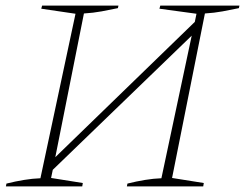

<svg xmlns="http://www.w3.org/2000/svg" viewBox="-20 -664 873 684"><path d="M1 0 3 -10Q35 -18 65.5 -23Q96 -28 124 -29L249 -615L127 -633L130 -644H402L400 -635Q372 -629 342 -623.5Q312 -618 279 -616L177 -104L674 -586L680 -615L548 -633L551 -644H833L831 -635Q803 -629 773 -623.5Q743 -618 710 -616L593 -30L706 -12L704 0H432L434 -10Q466 -18 496.5 -23Q527 -28 555 -29L663 -537L168 -59L162 -30L275 -12L273 0Z"/></svg>

Font: Piazzolla SC Thin
Style: Italic
Weight: 100
Italic angle: -11.3°
Designer: Juan Pablo del Peral
Foundry: Huerta Tipografica
Version: Version 1.330